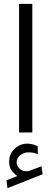

<svg xmlns="http://www.w3.org/2000/svg" viewBox="-20 -685 265 992"><path d="M69.8 224.6Q52.2 212.4 39.8 195.6Q27.3 178.7 27.3 150.4Q27.3 109.4 55.9 83.3Q84.5 57.1 120.6 57.1Q147.9 57.1 174.8 70.8L175.3 112.3Q161.6 105.5 149.4 103.8Q137.2 102.1 126 102.1Q103.5 102.1 84.7 116.5Q65.9 130.9 65.9 155.3Q66.4 173.3 83 188Q99.6 202.6 125 199.2Q126.5 199.2 132.3 197.3L194.3 174.3L200.2 215.3L18.6 287.1L13.2 247.1ZM147 -665V-0.5H78.6V-665Z"/></svg>

Font: Vazirmatn FD Light
Style: Regular
Weight: 300
Designer: Saber Rastikerdar
Foundry: Saber Rastikerdar
Version: Version 33.003